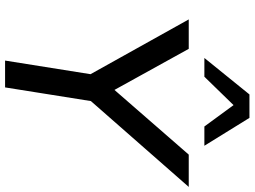

<svg xmlns="http://www.w3.org/2000/svg" viewBox="-140 -838 978 737"><g transform="rotate(90 348.5 -469.0)"><path d="M212 0 270 -364 281 -298 54 -705H167L334 -403H310L573 -705H697L340 -298L373 -364L315 0ZM202 -765 342 -938H432L539 -765H465L383 -877L274 -765Z"/></g></svg>

Font: Nunito Sans 12pt ExtraLight 12pt SemiBold
Style: Italic
Weight: 600
Italic angle: -9°
Version: Version 3.101;gftools[0.9.27]